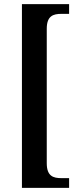

<svg xmlns="http://www.w3.org/2000/svg" viewBox="-20 -780 386 928"><path d="M86 128H314V81H277C238 81 206 72 206 9V-641C206 -704 238 -713 277 -713H314V-760H86Z"/></svg>

Font: Noto Serif Tamil Condensed SemiBold
Style: Regular
Weight: 600
Width: 3
Designer: Indian Type Foundry, Tom Grace, and the Monotype Design Team
Foundry: Monotype Imaging Inc.
Version: Version 2.004